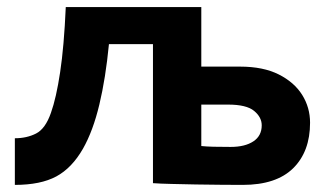

<svg xmlns="http://www.w3.org/2000/svg" viewBox="-20 -518 936 543"><path d="M412.6 -393.1H288.1Q278.8 -296.9 261 -222.4Q243.2 -147.9 214.8 -97.7Q183.6 -43 139.2 -19Q94.7 4.9 22 4.9V-127Q55.7 -127 82 -140.4Q108.4 -153.8 124 -198.7Q139.2 -241.2 150.1 -314Q161.1 -386.7 166 -498H549.3V-329.6H659.2Q724.1 -329.6 768.1 -307.6Q812 -285.6 834.5 -249.8Q856.9 -213.9 856.9 -170.9Q856.9 -89.4 809.1 -42.2Q761.2 4.9 666.5 4.9Q640.6 4.9 605.7 4.6Q570.8 4.4 533.7 3.7Q496.6 2.9 464.6 2.2Q432.6 1.5 412.6 0ZM549.3 -222.2V-105Q563.5 -103.5 583.7 -103Q604 -102.5 632.3 -102.5Q672.9 -102.5 696.5 -118.2Q720.2 -133.8 720.2 -163.6Q720.2 -186.5 698.7 -204.3Q677.2 -222.2 625 -222.2Z"/></svg>

Font: Andika
Style: Bold
Weight: 700
Designer: Victor Gaultney, Annie Olsen, Julie Remington, Don Collingsworth, Eric Hays, Becca Hirsbrunner
Foundry: SIL International
Version: Version 6.101